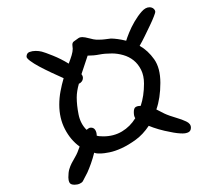

<svg xmlns="http://www.w3.org/2000/svg" viewBox="-20 -466 588 528"><path d="M449 -103Q432 -106 416.5 -110.5Q401 -115 389 -120Q373 -96 353 -81.5Q333 -67 314.5 -58.5Q296 -50 280.5 -47Q265 -44 259 -44Q254 -44 249 -44Q244 -44 239 -46Q235 -30 230 -16Q225 -2 220 9Q214 21 208 32Q206 36 199.5 39Q193 42 185 42Q174 42 171 36Q168 30 168 22Q168 8 170.5 -0.5Q173 -9 177 -17Q181 -25 187 -35Q193 -45 199 -63Q174 -81 158.5 -111Q143 -141 143 -178Q143 -197 146.5 -215.5Q150 -234 155 -251Q139 -258 121 -266.5Q103 -275 88 -283Q73 -291 63 -298.5Q53 -306 53 -310Q53 -320 61 -323Q69 -326 78 -326Q87 -326 95 -324Q103 -322 125.5 -313Q148 -304 169 -291Q174 -304 177 -314Q180 -324 180 -332Q180 -334 179.5 -337Q179 -340 179 -343Q179 -349 183 -352Q191 -358 195.5 -361Q200 -364 206 -364Q213 -364 226 -360.5Q239 -357 244 -357Q249 -357 255.5 -357Q262 -357 269 -358Q277 -359 285 -360Q293 -360 304 -358.5Q315 -357 327 -354Q329 -361 335 -376Q341 -391 350 -406.5Q359 -422 369.5 -434Q380 -446 391 -446Q398 -446 402.5 -442Q407 -438 407 -433Q407 -431 403 -420.5Q399 -410 392.5 -396.5Q386 -383 378.5 -367.5Q371 -352 364 -340Q387 -327 404 -303Q421 -279 421 -238Q421 -196 410 -165Q419 -160 431.5 -154Q444 -148 468 -141Q479 -138 492 -132Q505 -126 505 -115Q505 -106 498.5 -102.5Q492 -99 482 -99Q475 -99 466.5 -100Q458 -101 449 -103ZM264 -91Q293 -91 315.5 -104.5Q338 -118 352 -141Q348 -146 348 -158Q348 -169 353.5 -172Q359 -175 367 -175Q376 -202 376 -236Q376 -258 368 -274Q360 -290 347.5 -300Q335 -310 319 -314.5Q303 -319 288 -319Q268 -319 253 -316Q238 -313 221 -313L204 -262Q208 -257 208 -252Q208 -246 204.5 -241.5Q201 -237 197 -236Q191 -215 191 -198Q191 -177 196 -151.5Q201 -126 218 -109Q221 -111 223.5 -113Q226 -115 230 -115Q238 -115 242 -108.5Q246 -102 246 -93Q251 -91 264 -91Z"/></svg>

Font: Reenie Beanie
Style: Regular
Weight: 500
Designer: James Grieshaber
Foundry: James Grieshaber
Version: Version 1.000